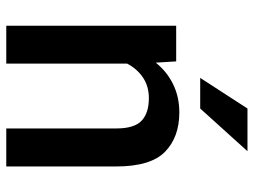

<svg xmlns="http://www.w3.org/2000/svg" viewBox="-116 -674 790 597"><g transform="rotate(90 278.5 -375.0)"><path d="M284.7 -443.4Q247.6 -443.4 220.2 -424.8Q192.9 -406.2 177.2 -375.5V0H59.6V-528.3H170.4L174.3 -464.8Q202.1 -499.5 241.5 -518.8Q280.8 -538.1 329.1 -538.1Q405.8 -538.1 451.4 -493.7Q497.1 -449.2 497.1 -341.3V0H378.9V-341.8Q378.9 -398.4 354.7 -420.9Q330.6 -443.4 284.7 -443.4ZM221.7 -603 316.9 -750H449.7L316.9 -603Z"/></g></svg>

Font: Vazirmatn RD UI Medium
Style: Regular
Weight: 500
Designer: Saber Rastikerdar
Foundry: Saber Rastikerdar
Version: Version 33.003